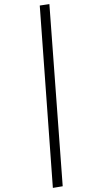

<svg xmlns="http://www.w3.org/2000/svg" viewBox="-20 -818 475 937"><path d="M221 -798 286 91 238 99 174 -791Z"/></svg>

Font: Fira Sans Extra Condensed Light
Style: Italic
Weight: 300
Width: 3
Italic angle: -8°
Designer: Carrois Corporate & Edenspiekermann AG
Foundry: Carrois Corporate GbR & Edenspiekermann AG
Version: Version 4.203